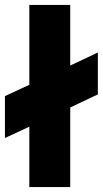

<svg xmlns="http://www.w3.org/2000/svg" viewBox="-67 -759 417 779"><path d="M52 -245 -47 -199V-369L52 -415V-739H218V-493L330 -546V-376L218 -323V0H52Z"/></svg>

Font: Readiness
Style: Bold
Weight: 700
Designer: Katatrad Team
Foundry: CadsonDemak
Version: Version 1.00;January 16, 2020;FontCreator 12.0.0.2550 64-bit